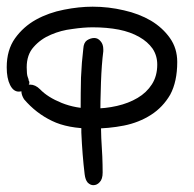

<svg xmlns="http://www.w3.org/2000/svg" viewBox="-49 -543 569 563"><path d="M354.5 -255.9Q328.1 -240.2 293.9 -232.4Q259.8 -224.6 222.7 -224.6Q172.9 -224.6 131.8 -241.2Q90.8 -257.8 68.4 -281.2Q54.7 -294.9 39.1 -294.9H35.2Q37.1 -296.9 37.1 -300.8Q37.1 -304.7 35.2 -306.6Q35.2 -310.5 32.2 -317.4Q29.3 -325.2 29.3 -345.7Q29.3 -382.8 49.8 -405.3Q70.3 -428.7 100.6 -441.4Q129.9 -454.1 163.1 -458Q196.3 -462.9 222.7 -462.9Q264.6 -462.9 299.8 -456.1Q334 -449.2 359.4 -434.6Q383.8 -420.9 398.4 -400.4Q412.1 -379.9 412.1 -353.5Q412.1 -320.3 396.5 -295.9Q380.9 -271.5 354.5 -255.9ZM393.6 -482.4Q358.4 -502.9 314.5 -512.7Q269.5 -523.4 222.7 -523.4Q182.6 -523.4 138.7 -514.6Q93.8 -505.9 56.6 -485.4Q19.5 -464.8 -4.9 -430.7Q-29.3 -396.5 -29.3 -345.7Q-29.3 -313.5 -19.5 -293.9Q-9.8 -274.4 5.9 -274.4Q10.7 -274.4 13.7 -275.4Q13.7 -264.6 21.5 -252Q56.6 -210.9 103.5 -188.5Q149.4 -166 222.7 -166Q269.5 -166 314.5 -174.8Q358.4 -183.6 393.6 -206.1Q428.7 -228.5 450.2 -265.6Q470.7 -303.7 470.7 -361.3Q470.7 -401.4 449.2 -431.6Q427.7 -461.9 393.6 -482.4ZM245.1 -171.9V-190.4Q245.1 -248 247.1 -301.8Q249 -354.5 253.9 -392.6V-398.4Q253.9 -413.1 246.1 -421.9Q238.3 -431.6 227.5 -431.6Q216.8 -431.6 206.1 -424.8Q196.3 -418 195.3 -400.4Q190.4 -360.4 188.5 -315.4Q187.5 -270.5 187.5 -221.7V-171.9ZM189.5 -170.9V-154.3Q192.4 -87.9 199.2 -32.2Q201.2 -15.6 208 -7.8Q215.8 0 224.6 0Q235.4 0 243.2 -8.8Q252 -17.6 252 -37.1Q252 -81.1 248 -137.7L247.1 -170.9Z"/></svg>

Font: Hi Melody Cyrillic
Style: Regular
Weight: 400
Version: Version 0.90 April 10, 2018